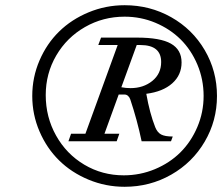

<svg xmlns="http://www.w3.org/2000/svg" viewBox="-20 -737 862 744"><path d="M462.9 -13.2Q389.6 -13.2 323.2 -40.8Q256.8 -68.4 209 -115.5Q161.1 -162.6 133.1 -227.8Q105 -293 105 -365.2Q105 -437.5 133.1 -502.7Q161.1 -567.9 209 -614.7Q256.8 -661.6 323.2 -689.2Q389.6 -716.8 462.9 -716.8Q561 -716.8 643.3 -670.4Q725.6 -624 773.2 -543Q820.8 -461.9 820.8 -365.2Q820.8 -269 773.2 -188Q725.6 -106.9 643.3 -60.1Q561 -13.2 462.9 -13.2ZM459.5 -57.6Q522.9 -57.6 580.3 -81.5Q637.7 -105.5 679 -146.5Q720.2 -187.5 744.6 -244.6Q769 -301.8 769 -365.2Q769 -429.2 744.9 -486.6Q720.7 -543.9 679.7 -584.5Q638.7 -625 582.3 -648.7Q525.9 -672.4 462.9 -672.4Q379.4 -672.4 309.1 -632.1Q238.8 -591.8 198 -522Q157.2 -452.1 157.2 -368.7Q157.2 -283.2 197.3 -211.7Q237.3 -140.1 306.6 -98.9Q376 -57.6 459.5 -57.6ZM245.1 -189.5 255.4 -218.8H311L436 -562.5H360.8L371.6 -591.3H510.7Q601.1 -591.3 642.3 -567.9Q683.6 -544.4 683.6 -495.1Q683.6 -446.3 647.5 -414.1Q611.3 -381.8 546.9 -373.5Q560.1 -298.3 581.5 -244.1Q589.8 -223.6 604.5 -215.8Q619.1 -208 649.4 -208L642.6 -189.5H528.8Q511.7 -271.5 484.9 -351.6Q481.9 -360.4 476.1 -365.5Q470.2 -370.6 463.4 -370.6H439.9L384.8 -218.8H442.4L432.1 -189.5ZM523.9 -562.5H509.8L450.2 -398.9Q467.8 -395.5 485.8 -395.5Q535.6 -395.5 570.1 -423.3Q604.5 -451.2 604.5 -496.6Q604.5 -562.5 523.9 -562.5Z"/></svg>

Font: Elstob 10pt SemiBold
Style: Italic
Weight: 600
Italic angle: -20°
Designer: Peter S. Baker
Version: Version 1.015